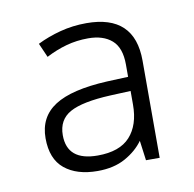

<svg xmlns="http://www.w3.org/2000/svg" viewBox="-49 -772 432 428"><g transform="rotate(-10 167.0 -557.5)"><path d="M172 -722Q281 -722 281 -618V-398H250L244 -443Q229 -422 203 -407.5Q177 -393 140 -393Q93 -393 65.5 -415.5Q38 -438 38 -485Q38 -533 76 -557.5Q114 -582 195 -586L243 -588V-616Q243 -654 223.5 -671Q204 -688 170 -688Q144 -688 120.5 -681.5Q97 -675 74 -663L60 -695Q84 -707 112.5 -714.5Q141 -722 172 -722ZM197 -554Q133 -551 105 -535.5Q77 -520 77 -485Q77 -427 146 -427Q196 -427 219.5 -453Q243 -479 243 -525V-556Z"/></g></svg>

Font: Noto Kufi Arabic ExtraLight
Style: Regular
Weight: 200
Designer: Monotype Design Team, David Williams, Khaled Hosny
Foundry: Google LLC
Version: Version 2.109; ttfautohint (v1.8.4.7-5d5b)